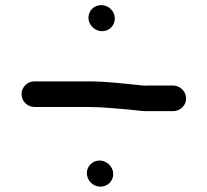

<svg xmlns="http://www.w3.org/2000/svg" viewBox="-20 -666 794 735"><path d="M312.5 -3C312.5 25.2 335.9 48.5 364.5 48.5C391.8 48.5 413.5 27.2 413.5 0C413.5 -27.6 388.9 -51.5 361.5 -51.5C334.2 -51.5 312.5 -30.2 312.5 -3ZM318.5 -598C318.5 -570.4 343.1 -546.5 370.5 -546.5C397.8 -546.5 419.5 -567.8 419.5 -595C419.5 -623.2 396.1 -646.5 367.5 -646.5C340.2 -646.5 318.5 -625.2 318.5 -598ZM112 -256.5 316 -256.5C372.8 -256.5 423 -250.5 475 -246.5C502.1 -244.2 517.1 -240.5 542 -240.5L643 -240.5C670.1 -240.5 692.5 -262.6 692.5 -289C692.5 -315.6 669.9 -338.5 643 -338.5H540.9C537.2 -338.1 532.1 -337.7 526.1 -338.6C458.8 -345.6 389.7 -354.5 316 -354.5L112 -354.5C84.7 -354.5 62.5 -332.5 62.5 -305.5C62.5 -278.5 84.7 -256.5 112 -256.5Z"/></svg>

Font: Smoothie
Style: Light
Weight: 400
Foundry: Cannot Into Space Fonts
Version: Version 0.8